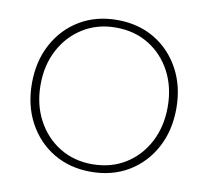

<svg xmlns="http://www.w3.org/2000/svg" viewBox="-79 -798 974 897"><g transform="rotate(10 407.5 -350.0)"><path d="M407 10Q307 10 230 -36Q153 -82 109 -163.5Q65 -245 65 -350Q65 -455 109 -536.5Q153 -618 230 -664Q307 -710 407 -710Q508 -710 585 -664Q662 -618 706 -536.5Q750 -455 750 -350Q750 -245 706 -163.5Q662 -82 585 -36Q508 10 407 10ZM407 -26Q496 -26 564 -68Q632 -110 670.5 -183.5Q709 -257 709 -350Q709 -444 670.5 -517Q632 -590 564 -632Q496 -674 407 -674Q320 -674 252 -632Q184 -590 145 -517Q106 -444 106 -350Q106 -257 145 -183.5Q184 -110 252 -68Q320 -26 407 -26Z"/></g></svg>

Font: REM Medium Thin
Style: Regular
Weight: 250
Version: Version 1.005;gftools[0.9.28]